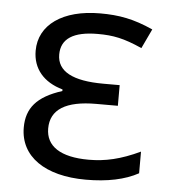

<svg xmlns="http://www.w3.org/2000/svg" viewBox="-45 -586 565 638"><g transform="rotate(5 237.5 -267.5)"><path d="M349.1 -313V-244.1H276.9C175.8 -244.1 125 -212.4 125 -148.9C125 -90.3 172.9 -57.1 268.1 -57.1C322.8 -57.1 374 -68.4 439 -99.1V-26.9C394.5 -2.4 335.9 9.8 264.2 9.8C127.4 9.8 43.9 -48.8 43.9 -145C43.9 -209 76.7 -250 161.1 -276.9V-282.2C97.2 -300.3 61 -342.8 61 -402.8C61 -489.3 139.2 -544.9 264.2 -544.9C327.1 -544.9 376 -536.1 440.9 -506.8L410.2 -441.9C349.1 -469.2 313.5 -476.1 262.2 -476.1C180.7 -476.1 140.1 -449.7 140.1 -397C140.1 -340.8 191.9 -313 294.9 -313Z"/></g></svg>

Font: OpenSansEmoji
Style: Regular
Weight: 400
Foundry: MorbZ
Version: Version 1.000;PS 001.000;hotconv 1.0.70;makeotf.lib2.5.58329